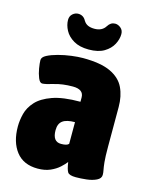

<svg xmlns="http://www.w3.org/2000/svg" viewBox="-111 -792 687 873"><g transform="rotate(15 232.5 -356.0)"><path d="M151 8Q84 8 49.5 -36.5Q15 -81 15 -154Q15 -183 23 -214.5Q31 -246 56 -273.5Q81 -301 130 -318.5Q179 -336 261 -336V-356Q261 -394 210 -394Q161 -394 123 -382.5Q85 -371 71 -371Q60 -371 52 -390.5Q44 -410 40 -434Q36 -458 36 -472Q36 -486 56 -496.5Q76 -507 106 -515Q136 -523 167 -527Q198 -531 221 -531Q305 -531 351.5 -509Q398 -487 416.5 -448Q435 -409 435 -358V-172Q435 -123 437.5 -99Q440 -75 442.5 -63.5Q445 -52 445 -41Q445 -24 425.5 -14.5Q406 -5 379 -2Q352 1 329 1Q298 1 290.5 -11Q283 -23 278 -57Q269 -45 252 -29.5Q235 -14 210 -3Q185 8 151 8ZM225 -128Q253 -128 261 -138V-240Q222 -240 203.5 -226.5Q185 -213 185 -182Q185 -128 225 -128ZM235 -575Q192 -575 164 -591.5Q136 -608 123 -632.5Q110 -657 110 -681Q110 -699 122 -709.5Q134 -720 148 -720Q173 -720 185 -697Q193 -684 205.5 -678.5Q218 -673 236 -673Q272 -673 288 -699Q301 -720 322 -720Q336 -720 348.5 -709.5Q361 -699 361 -681Q361 -657 348 -632.5Q335 -608 307.5 -591.5Q280 -575 235 -575Z"/></g></svg>

Font: Asap Condensed Black
Style: Regular
Weight: 900
Width: 3
Designer: Pablo Cosgaya
Foundry: Omnibus-Type
Version: Version 3.001; ttfautohint (v1.8.4.7-5d5b)